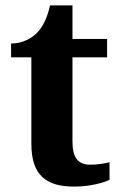

<svg xmlns="http://www.w3.org/2000/svg" viewBox="-20 -680 445 710"><path d="M254 10C316 10 364 -5 385 -15V-80C364 -75 340 -71 314 -71C267 -71 248 -98 248 -158V-468H376V-536H248V-660H165C155 -615 139 -582 119 -561C99 -539 64 -519 21 -519V-468H96V-148C96 -31 152 10 254 10Z"/></svg>

Font: Noto Serif Georgian Bold
Style: Regular
Weight: 700
Designer: Monotype Design Team, Akaki Razmadze
Foundry: Google LLC
Version: Version 2.003